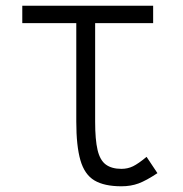

<svg xmlns="http://www.w3.org/2000/svg" viewBox="-20 -638 640 672"><path d="M405 14Q345 14 310.5 -6.5Q276 -27 261.5 -77Q247 -127 247 -212V-595H313V-212Q313 -149 321.5 -113Q330 -77 350.5 -62Q371 -47 405 -47Q427 -47 445.5 -56Q464 -65 493 -89L531 -32Q492 -6 465 4Q438 14 405 14ZM58 -557V-618H516V-557Z"/></svg>

Font: Victor Mono Light
Style: Regular
Weight: 300
Monospace: yes
Designer: Rune Bjørnerås
Version: Version 1.561;gftools[0.9.30]